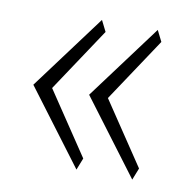

<svg xmlns="http://www.w3.org/2000/svg" viewBox="-58 -512 567 564"><g transform="rotate(10 225.0 -230.0)"><path d="M205 -7 37 -230.5 202.5 -453 219 -420 93 -230.5 219 -42.5ZM371.5 -6.5 203.5 -230 369 -452.5 385.5 -419.5 259.5 -230 385.5 -42Z"/></g></svg>

Font: Russolo 10pt ExtraLight
Style: Regular
Weight: 200
Designer: Micah Stupak-Hahn
Version: Version 1.000